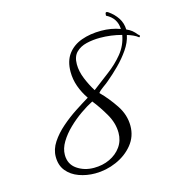

<svg xmlns="http://www.w3.org/2000/svg" viewBox="-108 -766 836 910"><g transform="rotate(-15 310.5 -310.5)"><path d="M248 52Q206 52 169 38.5Q132 25 109.5 -2.5Q87 -30 87 -72Q87 -109 109.5 -143Q132 -177 166.5 -207Q201 -237 238.5 -261.5Q276 -286 306 -304Q284 -336 271.5 -371Q259 -406 259 -443Q259 -496 284 -529.5Q309 -563 352 -578.5Q395 -594 449 -594Q498 -594 542 -578Q540 -632 490 -657Q490 -661 491 -667Q492 -673 497 -673Q499 -673 502 -671.5Q505 -670 506 -669Q532 -651 548.5 -626Q565 -601 566 -569Q582 -562 592.5 -553.5Q603 -545 614 -531Q616 -530 618.5 -527.5Q621 -525 621 -523Q621 -520 616 -517Q605 -526 590.5 -532.5Q576 -539 562 -543Q555 -508 531.5 -474Q508 -440 478 -410Q448 -380 419 -356Q409 -347 391 -334.5Q373 -322 365 -311Q403 -273 435 -225Q467 -177 467 -123Q467 -71 435 -31.5Q403 8 352.5 30Q302 52 248 52ZM347 -330Q387 -361 428.5 -392Q470 -423 501 -461Q532 -499 541 -549Q515 -556 488.5 -559.5Q462 -563 435 -563Q400 -563 368.5 -555.5Q337 -548 317 -528Q297 -508 297 -470Q297 -435 312.5 -397.5Q328 -360 347 -330ZM249 25Q292 25 327 8.5Q362 -8 383 -37.5Q404 -67 404 -106Q404 -153 377.5 -199Q351 -245 322 -281Q294 -267 261 -244Q228 -221 198.5 -192.5Q169 -164 150 -132.5Q131 -101 131 -70Q131 -24 166.5 0.5Q202 25 249 25Z"/></g></svg>

Font: Beau Rivage
Style: Regular
Weight: 400
Designer: Robert E. Leuschke
Foundry: Robert E. Leuschke
Version: Version 1.010; ttfautohint (v1.8.3)